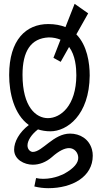

<svg xmlns="http://www.w3.org/2000/svg" viewBox="-20 -675 518 1006"><path d="M442 -605 371 -655 323 -533C298 -543 268 -549 233 -549C117 -549 28 -467 28 -282C28 -189 53 -76 131 -20C81 18 54 68 54 109C54 161 107 188 152 188C186 188 221 175 252 148C289 115 319 101 342 101C370 101 390 125 390 152C390 178 369 206 317 235C317 235 269 262 207 262C195 262 182 261 169 258L160 302C184 308 209 311 233 311C359 311 466 251 466 141C466 130 465 120 462 109C447 53 399 25 347 25C260 25 202 121 152 121C140 121 124 109 124 87C124 61 146 28 179 3C198 9 220 13 244 13C331 13 448 -71 450 -279C450 -345 437 -437 380 -495ZM380 -280C379 -120 297 -56 231 -56C169 -56 98 -114 98 -283C98 -406 141 -475 236 -479C260 -479 280 -474 297 -467L260 -372L298 -351L342 -429C375 -385 380 -321 380 -280Z"/></svg>

Font: Englebert
Style: Regular
Weight: 400
Designer: Astigmatic (AOETI)
Foundry: Astigmatic (AOETI)
Version: Version 1.000